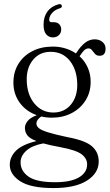

<svg xmlns="http://www.w3.org/2000/svg" viewBox="-20 -689 544 952"><path d="M314.5 -9Q402 7 435.8 36.2Q469.5 65.5 469.5 111.5Q469.5 169.5 411.2 206.5Q353 243.5 245 243.5Q133 243.5 80.8 210Q28.5 176.5 28.5 128Q28.5 89.5 58.8 58.8Q89 28 160.5 10.5Q127 -2.5 115.2 -18.5Q103.5 -34.5 103.5 -55Q103.5 -71 116.2 -88Q129 -105 162.5 -118Q109.5 -136.5 78 -179.5Q46.5 -222.5 46.5 -279.5Q46.5 -332 71.2 -372.2Q96 -412.5 140 -435.2Q184 -458 241.5 -458Q275 -458 304.2 -449Q333.5 -440 356.5 -424L360 -429Q379.5 -459.5 401.5 -476.8Q423.5 -494 449.5 -494Q472.5 -494 488 -481Q503.5 -468 503.5 -448Q503.5 -412.5 474 -412.5Q459 -412.5 451 -421.8Q443 -431 436.2 -440Q429.5 -449 419 -449Q406.5 -449 396.5 -438.8Q386.5 -428.5 374.5 -410Q400.5 -386.5 415 -354Q429.5 -321.5 429.5 -283.5Q429.5 -231 404 -190.8Q378.5 -150.5 335 -128Q291.5 -105.5 237.5 -105.5Q210 -105.5 184.5 -111.5Q160.5 -94.5 160.5 -77Q160.5 -64 172.5 -53.8Q184.5 -43.5 217.8 -33Q251 -22.5 314.5 -9ZM230.5 -432Q177 -432 144.2 -392.8Q111.5 -353.5 112.5 -292.5Q113.5 -220.5 150.5 -175.8Q187.5 -131 245 -131Q299.5 -131.5 331.8 -170.8Q364 -210 363 -271.5Q362 -343 326 -387.8Q290 -432.5 230.5 -432ZM82 116Q82 159 121.5 186.8Q161 214.5 254 214.5Q330 214.5 371 190.8Q412 167 412 126Q412 97 385 76.2Q358 55.5 281 41Q228.5 31.5 194.5 22Q139 32.5 110.5 58.2Q82 84 82 116ZM245.5 -579Q264 -579 273.8 -568.8Q283.5 -558.5 283.5 -543Q283.5 -525.5 271.8 -514.5Q260 -503.5 242.5 -503.5Q222 -503.5 209 -518.8Q196 -534 196 -566.5Q196 -606 215.2 -632Q234.5 -658 269.5 -667.5Q283 -671.5 286.5 -661.5Q289 -651.5 277 -648Q251 -640 237.5 -623.8Q224 -607.5 224 -591Q224 -579 235 -579Z"/></svg>

Font: Fraunces 72pt S050 Light
Style: Regular
Weight: 300
Version: Version 1.000; ttfautohint (v1.8.3)